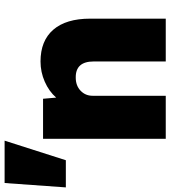

<svg xmlns="http://www.w3.org/2000/svg" viewBox="-82 -767 740 834"><g transform="rotate(-90 288.0 -350.0)"><path d="M-109 -434 -90 -700H94L9 -434ZM102 0V-533H276L281 -476Q308 -507 350 -525.5Q392 -544 438 -544Q528 -544 576 -488.5Q624 -433 624 -328V0H438V-313Q438 -392 368 -391Q333 -391 311 -370Q289 -349 289 -318V0Z"/></g></svg>

Font: Lexend Deca ExtraBold
Style: Regular
Weight: 800
Designer: Bonnie Shaver-Troup, Thomas Jockin
Foundry: Lexend
Version: Version 1.008; ttfautohint (v1.8.4.7-5d5b)